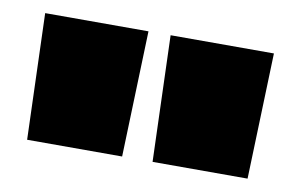

<svg xmlns="http://www.w3.org/2000/svg" viewBox="-43 -769 633 410"><g transform="rotate(10 274.0 -563.5)"><path d="M35 -427 26 -700H250L241 -427ZM307 -427 298 -700H522L513 -427Z"/></g></svg>

Font: Georama Extended Black
Style: Regular
Weight: 900
Width: 7
Designer: Jean-Baptiste Levee
Foundry: Production Type
Version: Version 1.000